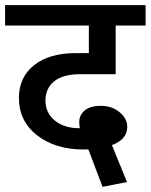

<svg xmlns="http://www.w3.org/2000/svg" viewBox="-35 -646 590 752"><path d="M291.5 -60.5Q181.6 -60.5 110.4 -116Q39.1 -171.4 39.1 -262.2Q39.1 -343.3 98.4 -390.6Q157.7 -438 262.2 -438H313V-545.9H-15.1V-626H535.2V-545.9H418V-355.5H281.7Q211.4 -355.5 177.2 -327.6Q143.1 -299.8 143.1 -251.7Q143.1 -203.6 179.9 -173.8Q216.8 -144 273.4 -144H277.8Q275.4 -153.3 275.4 -168.5Q275.4 -195.3 296.6 -213.4Q317.9 -231.4 360.8 -231.4Q403.8 -231.4 433.6 -206.3Q463.4 -181.2 463.4 -149.4Q463.4 -100.1 403.3 -77.6L462.4 66.9L366.7 85.9L311 -61Q305.2 -60.5 291.5 -60.5Z"/></svg>

Font: Yantramanav Medium
Style: Regular
Weight: 500
Version: Version 1.001;PS 1.0;hotconv 1.0.72;makeotf.lib2.5.5900; ttf